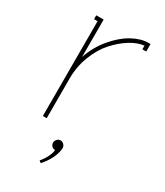

<svg xmlns="http://www.w3.org/2000/svg" viewBox="-166 -542 670 782"><g transform="rotate(30 169.5 -151.0)"><path d="M183.1 49.8Q192.4 49.8 199.2 56.9Q206.1 64 206.1 73.2V76.2Q201.2 123.5 159.2 170.9L149.9 163.1Q164.6 146.5 173.8 127Q183.1 107.4 183.1 95.2Q173.8 95.2 167.5 88.9Q161.1 82.5 161.1 73.2Q161.1 64 167.7 56.9Q174.3 49.8 183.1 49.8ZM294.9 -473.1H304.2V-438H286.1V-455.1Q255.9 -452.1 221.9 -431.2Q188 -410.2 158 -376.7Q127.9 -343.3 108.4 -293Q88.9 -242.7 88.9 -188V0H70.8V-445.8H54.2V-463.9H88.9V-288.1Q107.4 -342.8 143.6 -386Q179.7 -429.2 219.5 -451.2Q259.3 -473.1 294.9 -473.1Z"/></g></svg>

Font: Rawengulk
Style: Light
Weight: 300
Version: Version 0.92